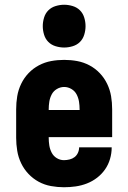

<svg xmlns="http://www.w3.org/2000/svg" viewBox="-20 -780 540 808"><path d="M249 8Q222 8 194.5 3Q167 -2 143 -15Q119 -28 100 -48Q81 -68 69 -93Q57 -118 52.5 -145.5Q48 -173 48 -200V-320Q48 -348 52.5 -375Q57 -402 69 -427Q81 -452 100 -472Q119 -492 143.5 -505Q168 -518 195 -523Q222 -528 250 -528Q278 -528 305 -523Q332 -518 356.5 -505Q381 -492 400 -472Q419 -452 431 -427Q443 -402 447.5 -375Q452 -348 452 -320V-203H185V-200Q185 -184 187.5 -168Q190 -152 197.5 -137.5Q205 -123 219 -114.5Q233 -106 249 -106Q261 -106 273 -109Q285 -112 294 -119Q303 -126 308 -137Q313 -148 313 -160H450V-159Q450 -135 443 -111Q436 -87 422 -67Q408 -47 388.5 -32Q369 -17 346 -8Q323 1 298.5 4.5Q274 8 249 8ZM185 -317H315V-320Q315 -336 312.5 -352Q310 -368 302.5 -382.5Q295 -397 280.5 -405.5Q266 -414 250 -414Q234 -414 219.5 -405.5Q205 -397 197.5 -382.5Q190 -368 187.5 -352Q185 -336 185 -320ZM250 -580Q232 -580 214 -585.5Q196 -591 183.5 -603.5Q171 -616 165.5 -634Q160 -652 160 -670Q160 -688 165.5 -706Q171 -724 183.5 -736.5Q196 -749 214 -754.5Q232 -760 250 -760Q268 -760 286 -754.5Q304 -749 316.5 -736.5Q329 -724 334.5 -706Q340 -688 340 -670Q340 -652 334.5 -634Q329 -616 316.5 -603.5Q304 -591 286 -585.5Q268 -580 250 -580Z"/></svg>

Font: Iosevka Term Curly Heavy
Style: Regular
Weight: 900
Designer: Belleve Invis
Foundry: Belleve Invis
Version: Version 32.3.0